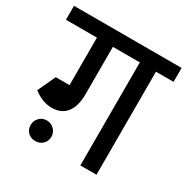

<svg xmlns="http://www.w3.org/2000/svg" viewBox="-174 -769 885 907"><g transform="rotate(30 268.5 -315.5)"><path d="M-25 -562V-638H322V-562ZM144 -302V-630H231V-302ZM124 -168V-248Q147 -248 159.5 -262.5Q172 -277 172 -303H231Q231 -238 203.5 -203Q176 -168 124 -168ZM24 -206 62 -278Q100 -248 124 -248V-168Q73 -168 24 -206ZM24 -206 69 -303H187V-228ZM378 0V-626H466V0ZM282 -562V-638H562V-562ZM135 7Q111 7 95 -8.5Q79 -24 79 -48Q79 -72 95 -88.5Q111 -105 135 -105Q159 -105 175.5 -88.5Q192 -72 192 -48Q192 -24 175.5 -8.5Q159 7 135 7Z"/></g></svg>

Font: Akshar Light
Style: Regular
Weight: 400
Version: Version 1.100